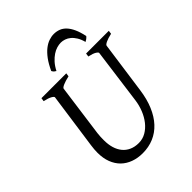

<svg xmlns="http://www.w3.org/2000/svg" viewBox="-233 -951 1094 1094"><g transform="rotate(-45 314.0 -404.5)"><path d="M625 -594.2Q594.2 -587.4 577.1 -579.1Q560.1 -570.8 559.1 -564L515.1 -250Q506.3 -186 485.4 -136.5Q464.4 -86.9 433.1 -53.2Q401.9 -19.5 361.1 -2.2Q320.3 15.1 272 15.1Q231.9 15.1 198.5 2.9Q165 -9.3 141.1 -32.7Q117.2 -56.2 104 -90.6Q90.8 -125 90.8 -169.9Q90.8 -195.8 95.2 -226.1L143.1 -564Q144 -569.8 128.9 -578.6Q113.8 -587.4 82 -594.2L85 -615.2H285.2L282.2 -594.2Q251.5 -587.4 232.7 -579.1Q213.9 -570.8 212.9 -564L169.9 -249Q168 -234.9 167.5 -220.7Q167 -206.5 167 -193.8Q167 -159.7 175.3 -131.8Q183.6 -104 200 -84Q216.3 -64 240.7 -53Q265.1 -42 296.9 -42Q328.6 -42 355.5 -57.6Q382.3 -73.2 402.8 -99.1Q423.3 -125 436.8 -158.7Q450.2 -192.4 455.1 -229L500 -564Q501 -569.8 487.3 -578.6Q473.6 -587.4 441.9 -594.2L444.8 -615.2H627.9ZM233.9 -685.1Q252 -724.6 271.7 -751.2Q291.5 -777.8 312 -793.9Q332.5 -810.1 353 -817.1Q373.5 -824.2 393.1 -824.2Q414.6 -824.2 433.3 -817.1Q452.1 -810.1 467.8 -793.7Q483.4 -777.3 495.6 -750.7Q507.8 -724.1 516.1 -685.1Q509.3 -676.8 502.9 -672.4Q496.6 -668 489.3 -664.1Q482.4 -690.9 470.9 -709.5Q459.5 -728 445.6 -739.5Q431.6 -751 416.3 -756.1Q400.9 -761.2 387.2 -761.2Q371.6 -761.2 354.2 -756.1Q336.9 -751 319.6 -739.5Q302.2 -728 285.4 -709.5Q268.6 -690.9 254.9 -664.1Q248 -668 243.4 -671.9Q238.8 -675.8 233.9 -685.1Z"/></g></svg>

Font: Gentium Plus Afr
Style: Italic
Weight: 400
Italic angle: -8°
Designer: J. Victor Gaultney, Annie Olsen, Iska Routamaa, Becca Hirsbrunner
Foundry: SIL International
Version: Version 5.000